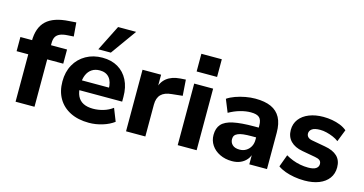

<svg xmlns="http://www.w3.org/2000/svg" viewBox="-79 -1114 2806 1479"><g transform="rotate(15 1324.0 -374.5)"><path d="M96 0V-378H3V-491H140L96 -451V-482Q96 -591 154 -645.5Q212 -700 335 -707L390 -711L399 -601L352 -598Q313 -596 290 -585.5Q267 -575 257 -556.5Q247 -538 247 -508V-474L228 -491H375V-378H247V0Z M683 11Q596 11 533.5 -20.5Q471 -52 437.5 -109.5Q404 -167 404 -245Q404 -321 436 -378.5Q468 -436 525.5 -468.5Q583 -501 656 -501Q728 -501 780 -470.5Q832 -440 860.5 -384Q889 -328 889 -251V-213H528V-291H780L764 -277Q764 -338 737.5 -369.5Q711 -401 662 -401Q625 -401 599 -384Q573 -367 559 -335Q545 -303 545 -258V-250Q545 -199 560.5 -166.5Q576 -134 607.5 -118Q639 -102 686 -102Q726 -102 767 -114Q808 -126 841 -151L881 -50Q844 -22 790.5 -5.5Q737 11 683 11ZM607 -555 710 -760H854L707 -555Z M977 0V-491H1125V-371H1115Q1127 -431 1167.5 -463.5Q1208 -496 1275 -501L1319 -504L1328 -377L1243 -368Q1186 -363 1158.5 -335Q1131 -307 1131 -254V0Z M1383 -586V-727H1546V-586ZM1389 0V-491H1540V0Z M1823 11Q1769 11 1726 -10Q1683 -31 1659 -67Q1635 -103 1635 -148Q1635 -202 1663 -233.5Q1691 -265 1754 -278.5Q1817 -292 1921 -292H1974V-214H1922Q1883 -214 1856.5 -211Q1830 -208 1813 -200.5Q1796 -193 1788.5 -182Q1781 -171 1781 -154Q1781 -126 1800.5 -108Q1820 -90 1857 -90Q1886 -90 1908.5 -103.5Q1931 -117 1944 -140.5Q1957 -164 1957 -194V-309Q1957 -353 1937 -371.5Q1917 -390 1869 -390Q1829 -390 1784.5 -377.5Q1740 -365 1696 -340L1655 -441Q1681 -459 1718.5 -472.5Q1756 -486 1797 -493.5Q1838 -501 1875 -501Q1952 -501 2001.5 -478.5Q2051 -456 2076 -409.5Q2101 -363 2101 -290V0H1960V-99H1967Q1961 -65 1941.5 -40.5Q1922 -16 1892 -2.5Q1862 11 1823 11Z M2402 11Q2359 11 2319 4Q2279 -3 2246 -15Q2213 -27 2188 -45L2224 -143Q2249 -128 2278.5 -116.5Q2308 -105 2340 -99Q2372 -93 2403 -93Q2446 -93 2465.5 -106.5Q2485 -120 2485 -142Q2485 -162 2472 -172Q2459 -182 2434 -186L2329 -205Q2267 -216 2233.5 -250.5Q2200 -285 2200 -339Q2200 -389 2228 -425.5Q2256 -462 2305.5 -481.5Q2355 -501 2418 -501Q2454 -501 2488 -495Q2522 -489 2552.5 -477Q2583 -465 2607 -445L2569 -348Q2550 -363 2524 -374Q2498 -385 2471 -391.5Q2444 -398 2420 -398Q2375 -398 2355 -383.5Q2335 -369 2335 -347Q2335 -330 2346.5 -318.5Q2358 -307 2382 -303L2487 -284Q2552 -273 2586 -240.5Q2620 -208 2620 -152Q2620 -101 2593 -64.5Q2566 -28 2517 -8.5Q2468 11 2402 11Z"/></g></svg>

Font: Nunito Sans 12pt ExtraLight 12pt ExtraBold
Style: Regular
Weight: 800
Version: Version 3.101;gftools[0.9.27]